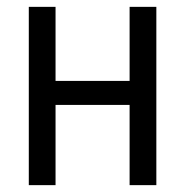

<svg xmlns="http://www.w3.org/2000/svg" viewBox="-20 -540 540 560"><path d="M64 0V-520H142V-304H358V-520H436V0H358V-234H142V0Z"/></svg>

Font: Iosevka SS18
Style: Regular
Weight: 400
Monospace: yes
Designer: Belleve Invis
Foundry: Belleve Invis
Version: Version 25.1.1; ttfautohint (v1.8.4)